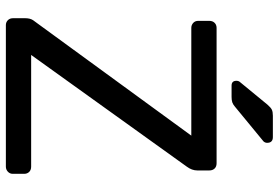

<svg xmlns="http://www.w3.org/2000/svg" viewBox="-164 -762 927 638"><g transform="rotate(90 299.0 -443.5)"><path d="M41 -23.9V-64Q41 -81.1 48.1 -91.1Q55.2 -101.1 56.2 -102.1L431.2 -616.2H73.2Q63.5 -616.2 56.6 -622.6Q49.8 -628.9 49.8 -639.2V-675.8Q49.8 -687 56.4 -693.6Q63 -700.2 73.2 -700.2H522.9Q534.2 -700.2 540.5 -693.6Q546.9 -687 546.9 -675.8V-636.2Q546.9 -618.2 534.2 -601.1L163.1 -84H534.2Q545.4 -84 551.8 -77.4Q558.1 -70.8 558.1 -61V-22.9Q558.1 -13.2 551 -6.6Q543.9 0 534.2 0H64Q54.2 0 47.6 -6.6Q41 -13.2 41 -23.9ZM249 -766.1Q249 -773.9 253.9 -778.8L328.1 -869.1Q337.9 -880.4 345 -883.8Q352.1 -887.2 365.2 -887.2H436Q455.1 -887.2 455.1 -868.2Q455.1 -861.3 450.2 -856L335 -761.2Q327.1 -754.4 320.1 -752.2Q313 -750 302.2 -750H265.1Q249 -750 249 -766.1Z"/></g></svg>

Font: Rubik AZ
Style: Regular
Weight: 400
Designer: Hubert and Fischer
Foundry: Hubert & Fischer
Version: Version 2.000